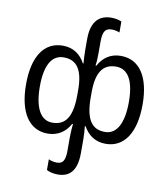

<svg xmlns="http://www.w3.org/2000/svg" viewBox="-105 -858 1048 1196"><g transform="rotate(10 418.5 -260.0)"><path d="M341 250C411 250 461 212 461 94V9C461 -16 459 -51 456 -76H461C490 -23 537 10 602 10C719 10 787 -92 787 -270C787 -446 720 -546 602 -546C535 -546 490 -512 461 -459H456C460 -485 461 -510 461 -543V-611C461 -681 480 -698 519 -698C535 -698 555 -693 567 -688V-757C554 -764 528 -770 503 -770C431 -770 376 -731 376 -613V-543C376 -511 378 -485 380 -459H376C347 -512 302 -546 235 -546C117 -546 50 -446 50 -270C50 -92 118 10 235 10C300 10 347 -23 376 -76H381C378 -51 376 -16 376 9V93C376 161 358 178 322 178C304 178 281 172 271 166V234C287 243 313 250 341 250ZM252 -62C178 -62 137 -136 137 -271C137 -405 177 -475 253 -475C336 -475 376 -417 376 -291V-259C376 -119 335 -62 252 -62ZM585 -62C502 -62 461 -119 461 -259V-291C461 -417 501 -475 584 -475C660 -475 700 -405 700 -271C700 -136 659 -62 585 -62Z"/></g></svg>

Font: Noto Sans Georgian SemiCondensed
Style: Regular
Weight: 400
Width: 4
Designer: Monotype Design Team, Akaki Razmadze
Foundry: Google LLC
Version: Version 2.005